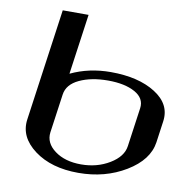

<svg xmlns="http://www.w3.org/2000/svg" viewBox="-83 -833 915 915"><g transform="rotate(10 375.0 -375.0)"><path d="M272.5 -750 231.4 -458Q319.3 -500 424.8 -500Q558.6 -500 640.6 -448.2Q722.7 -396.5 710.9 -312.5L696.3 -208Q683.6 -121.1 583.5 -60.5Q483.4 0 354.5 0Q223.6 0 141.6 -61Q59.6 -122.1 71.3 -208L147.5 -750ZM216.8 -354.5 190.4 -167Q183.6 -115.2 232.9 -78.6Q282.2 -42 360.4 -42Q437.5 -42 498 -78.6Q558.6 -115.2 565.4 -167L591.8 -354.5Q598.6 -403.3 549.3 -430.7Q500 -458 418.9 -458Q337.9 -458 280.8 -431.2Q223.6 -404.3 216.8 -354.5Z"/></g></svg>

Font: okolaks
Style: BoldItalic
Weight: 600
Width: 8
Italic angle: -8°
Version: Version 000.6.0